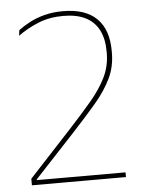

<svg xmlns="http://www.w3.org/2000/svg" viewBox="-49 -688 548 728"><g transform="rotate(-5 225.0 -324.0)"><path d="M401 0H43V-25L205 -200Q254 -253 291 -296.8Q328 -340.5 348.8 -383.2Q369.5 -426 369.5 -475V-481Q369.5 -529 352.5 -562.2Q335.5 -595.5 301.8 -612.5Q268 -629.5 217 -629.5Q164 -629.5 121 -611.8Q78 -594 44 -569L47 -590.5Q64.5 -603.5 89 -616.8Q113.5 -630 145.8 -638.8Q178 -647.5 217.5 -647.5Q302.5 -647.5 345.8 -605Q389 -562.5 389 -481V-474.5Q389 -421.5 367.5 -377Q346 -332.5 307.8 -287.5Q269.5 -242.5 219 -188L63.5 -21V-9.5L55 -18H401Z"/></g></svg>

Font: Anek Devanagari Medium Thin
Style: Regular
Weight: 250
Version: Version 1.003